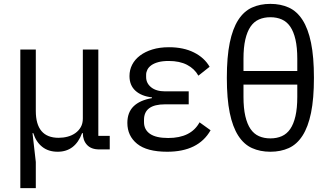

<svg xmlns="http://www.w3.org/2000/svg" viewBox="-20 -772 1698 992"><path d="M85 200V-516H165V-199Q165 -60 283 -60Q307 -60 329.5 -66Q352 -72 369.5 -84.5Q387 -97 397.5 -115.5Q408 -134 408 -160V-516H488V-70H547V0H493Q451 0 429.5 -23.5Q408 -47 408 -84H404Q368 12 278 12Q230 12 198 -13.5Q166 -39 152 -84H148L165 65V200Z M1068 -99Q1005 12 844 12Q739 12 688.5 -29Q638 -70 638 -137Q638 -191 670 -222.5Q702 -254 765 -265V-269Q711 -275 680 -303Q649 -331 649 -379Q649 -411 663 -438Q677 -465 703.5 -485Q730 -505 767.5 -516.5Q805 -528 853 -528Q928 -528 982 -501Q1036 -474 1063 -427L1005 -381Q985 -417 946.5 -437Q908 -457 852 -457Q820 -457 798 -451Q776 -445 762 -435Q748 -425 741.5 -412Q735 -399 735 -386V-374Q735 -342 761 -321Q787 -300 833 -300H955V-233H833Q724 -233 724 -153V-141Q724 -102 755 -80.5Q786 -59 849 -59Q967 -59 1011 -140Z M1377 -752Q1430 -752 1472 -733Q1514 -714 1543 -669Q1572 -624 1587 -551Q1602 -478 1602 -370Q1602 -262 1587 -189Q1572 -116 1543 -71Q1514 -26 1472 -7Q1430 12 1377 12Q1324 12 1282 -7Q1240 -26 1211 -71Q1182 -116 1167 -189Q1152 -262 1152 -370Q1152 -478 1167 -551Q1182 -624 1211 -669Q1240 -714 1282 -733Q1324 -752 1377 -752ZM1238 -405H1516V-468Q1516 -527 1506.5 -568Q1497 -609 1479.5 -634.5Q1462 -660 1436 -671.5Q1410 -683 1377 -683Q1344 -683 1318 -671.5Q1292 -660 1274.5 -634.5Q1257 -609 1247.5 -568Q1238 -527 1238 -468ZM1377 -57Q1410 -57 1436 -68.5Q1462 -80 1479.5 -105.5Q1497 -131 1506.5 -172Q1516 -213 1516 -272V-335H1238V-272Q1238 -213 1247.5 -172Q1257 -131 1274.5 -105.5Q1292 -80 1318 -68.5Q1344 -57 1377 -57Z"/></svg>

Font: IBM Plex Sans
Style: Regular
Weight: 400
Designer: Mike Abbink, Paul van der Laan, Pieter van Rosmalen
Foundry: Bold Monday
Version: Version 3.005